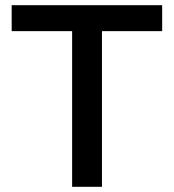

<svg xmlns="http://www.w3.org/2000/svg" viewBox="-20 -720 670 740"><path d="M25 -700V-600H258V0H373V-600H605V-700Z"/></svg>

Font: Gully Medium
Style: Regular
Weight: 500
Designer: jaikishan Patel
Foundry: MagicType
Version: Version 1.000;Glyphs 3.2 (3242)